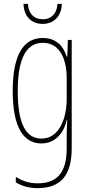

<svg xmlns="http://www.w3.org/2000/svg" viewBox="-20 -734 462 996"><path d="M301 -714H278C276 -667 249 -634 202 -634C155 -634 127 -665 125 -714H102C104 -645 147 -610 201 -610C260 -610 299 -651 301 -714ZM202 -537C92 -537 46 -433 46 -262C46 -76 100 10 195 10C266 10 311 -43 326 -111H329C326 -70 326 -43 326 -12V35C326 163 275 217 175 217C130 217 98 205 62 184V212C95 232 132 242 175 242C297 242 352 173 352 35V-527H332L329 -440H326C311 -489 276 -537 202 -537ZM202 -512C291 -512 326 -426 326 -329V-221C326 -126 291 -15 195 -15C114 -15 72 -93 72 -262C72 -411 107 -512 202 -512Z"/></svg>

Font: Noto Sans Arabic ExtCond Thin
Style: Regular
Weight: 100
Width: 2
Designer: Monotype Design Team, Nadine Chahine, Nizar Qandah and Khaled Hosny
Foundry: Monotype Imaging Inc.
Version: Version 2.012